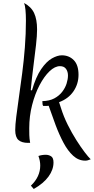

<svg xmlns="http://www.w3.org/2000/svg" viewBox="-20 -946 622 1274"><path d="M192 -346Q218 -436 253 -487Q288 -538 324.5 -558.5Q361 -579 390 -579Q438 -579 469.5 -547Q501 -515 501 -450Q501 -389 467.5 -340Q434 -291 372 -268L384 -231Q402 -173 429.5 -118Q457 -63 486.5 -16.5Q516 30 541.5 63.5Q567 97 582 111Q561 120 546 120Q501 120 465.5 87.5Q430 55 401.5 1.5Q373 -52 349 -116Q325 -180 303 -244Q295 -243 286 -243Q277 -243 267 -243Q261 -248 261 -275Q308 -276 340 -293Q372 -310 392.5 -336.5Q413 -363 422 -392Q431 -421 431 -445Q431 -471 418 -489Q405 -507 378 -507Q344 -507 308.5 -473Q273 -439 242.5 -381Q212 -323 193 -249Q174 -175 174 -95Q174 -73 174.5 -50Q175 -27 180 2Q175 1 171.5 1.5Q168 2 166 2Q124 2 102.5 -17Q81 -36 81 -83Q81 -116 88 -172Q95 -228 105.5 -301Q116 -374 127 -458Q138 -542 145 -631.5Q152 -721 152 -809Q152 -850 149 -880.5Q146 -911 140 -926Q187 -901 206.5 -859Q226 -817 226 -751Q226 -710 219 -648Q212 -586 202 -509.5Q192 -433 184 -348ZM235 89Q258 81 284 81Q303 81 319 91Q335 101 335 132Q335 180 302 225.5Q269 271 204 308L185 286Q247 227 247 152Q247 122 235 89Z"/></svg>

Font: Merienda Light
Style: Regular
Weight: 300
Designer: Eduardo Rodriguez Tunni
Foundry: Eduardo Rodriguez Tunni
Version: Version 2.001; ttfautohint (v1.8.4.7-5d5b)